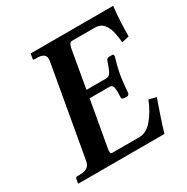

<svg xmlns="http://www.w3.org/2000/svg" viewBox="-149 -777 886 908"><g transform="rotate(-30 293.5 -323.0)"><path d="M25 0 23 -2 27 -24Q29 -33 36 -33H49Q78 -33 92 -43Q106 -53 110 -77L197 -569Q198 -576 198 -581Q198 -613 152 -613H138Q130 -613 132 -621L136 -644L139 -646H587Q582 -603 580 -562.5Q578 -522 578 -484L538 -475Q536 -501 530 -530Q524 -559 507.5 -579.5Q491 -600 459 -600H334Q321 -600 315 -571L279 -365H387Q405 -365 414.5 -385.5Q424 -406 434 -436Q434 -439 439 -443Q444 -447 451 -447H471L475 -437Q471 -425 464 -398.5Q457 -372 452 -344Q448 -317 445.5 -290.5Q443 -264 442 -251L435 -242H415Q408 -242 404 -245.5Q400 -249 401 -252Q401 -260 401.5 -267Q402 -274 402 -280Q402 -300 398 -311.5Q394 -323 380 -323H272L228 -75Q226 -66 226 -59Q226 -46 236 -46H383Q423 -46 455.5 -85Q488 -124 510 -179L550 -169Q536 -129 521 -85Q506 -41 494 0Z"/></g></svg>

Font: Libertinus Serif SemiBold
Style: Italic
Weight: 600
Italic angle: -11.5°
Designer: Philipp H. Poll, Khaled Hosny
Foundry: Caleb Maclennan
Version: Version 7.051;RELEASE